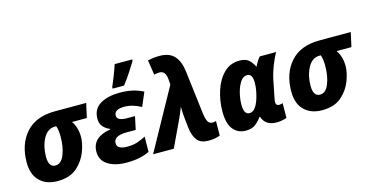

<svg xmlns="http://www.w3.org/2000/svg" viewBox="-80 -1180 3046 1575"><g transform="rotate(-15 1443.5 -393.0)"><path d="M249 10Q354 10 414.5 -43.5Q475 -97 501 -167.5Q527 -238 527 -289Q527 -335 515.5 -370.5Q504 -406 487 -428H613L640 -549H374Q212 -549 127 -453Q42 -357 42 -203Q42 -100 98 -45Q154 10 249 10ZM264 -118Q207 -118 207 -208Q207 -295 243 -361.5Q279 -428 342 -428H353Q366 -393 366 -337Q366 -249 340 -183.5Q314 -118 264 -118Z M835 10Q900 10 947.5 -0.5Q995 -11 1030 -29L1032 -158Q1001 -142 964 -128.5Q927 -115 872 -115Q787 -115 787 -167Q787 -230 900 -230H975L999 -341H935Q847 -341 847 -385Q847 -438 934 -438Q969 -438 1006 -427Q1043 -416 1075 -398L1125 -515Q1085 -536 1037.5 -547.5Q990 -559 926 -559Q823 -559 759 -520Q695 -481 695 -398Q695 -358 717.5 -332Q740 -306 775 -292V-288Q617 -263 617 -139Q617 -67 677 -28.5Q737 10 835 10ZM880 -606H977Q1014 -654 1043 -698.5Q1072 -743 1097 -784V-796H948Q936 -758 916 -706.5Q896 -655 880 -620Z M1529 10Q1565 10 1588.5 5Q1612 0 1629 -7L1630 -130Q1612 -125 1599 -125Q1575 -125 1561.5 -146.5Q1548 -168 1540 -236L1498 -583Q1488 -672 1446 -719Q1404 -766 1321 -766Q1266 -766 1220 -754L1239 -629Q1265 -635 1286 -635Q1309 -635 1324.5 -617.5Q1340 -600 1343 -554L1346 -516L1061 0H1237L1336 -210Q1344 -226 1360 -263Q1376 -300 1382 -317Q1382 -298 1383.5 -266Q1385 -234 1388 -211L1397 -131Q1406 -63 1436 -26.5Q1466 10 1529 10Z M1848 10Q1901 10 1931 -14.5Q1961 -39 1983 -70H1988Q2013 10 2109 10Q2137 10 2159.5 5Q2182 0 2195 -5L2196 -130Q2191 -128 2182 -126Q2173 -124 2166 -124Q2138 -124 2138 -155Q2138 -162 2139.5 -171Q2141 -180 2143 -189L2171 -331Q2184 -392 2207.5 -452Q2231 -512 2253 -549H2114Q2101 -535 2088 -513.5Q2075 -492 2068 -476H2065Q2049 -510 2022.5 -534.5Q1996 -559 1944 -559Q1863 -559 1809 -504.5Q1755 -450 1728 -365Q1701 -280 1701 -189Q1701 -89 1740.5 -39.5Q1780 10 1848 10ZM1914 -121Q1866 -121 1866 -203Q1866 -252 1879 -304.5Q1892 -357 1916 -392.5Q1940 -428 1974 -428Q2019 -428 2019 -352Q2019 -299 2002 -238Q1989 -188 1967 -154.5Q1945 -121 1914 -121Z M2496 10Q2601 10 2661.5 -43.5Q2722 -97 2748 -167.5Q2774 -238 2774 -289Q2774 -335 2762.5 -370.5Q2751 -406 2734 -428H2860L2887 -549H2621Q2459 -549 2374 -453Q2289 -357 2289 -203Q2289 -100 2345 -45Q2401 10 2496 10ZM2511 -118Q2454 -118 2454 -208Q2454 -295 2490 -361.5Q2526 -428 2589 -428H2600Q2613 -393 2613 -337Q2613 -249 2587 -183.5Q2561 -118 2511 -118Z"/></g></svg>

Font: Noto Sans Display Extra
Style: Italic
Weight: 800
Italic angle: -12°
Designer: Monotype Design Team
Foundry: Monotype Imaging Inc.
Version: Version 1.900